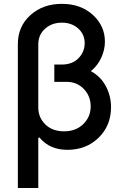

<svg xmlns="http://www.w3.org/2000/svg" viewBox="-20 -757 638 982"><path d="M296.4 -737.3Q393.1 -737.3 454.8 -680.9Q516.6 -624.5 516.6 -544.4Q516.6 -502.4 498 -461.9Q479.5 -421.4 444.8 -393.1Q495.1 -365.7 521.5 -315.9Q547.9 -266.1 547.9 -208.5Q547.9 -114.7 484.4 -52.7Q420.9 9.3 324.7 9.3Q233.4 9.3 181.2 -54.2L175.8 -51.3V204.6H71.3V-531.7Q71.3 -621.6 135.3 -679.4Q199.2 -737.3 296.4 -737.3ZM257.8 -420.4V-426.8H294.9Q350.6 -426.8 381.8 -459.5Q413.1 -492.2 413.1 -536.1Q413.1 -581.5 379.9 -611.3Q346.7 -641.1 296.4 -641.1Q245.1 -641.1 210.4 -610.1Q175.8 -579.1 175.8 -529.3V-207.5Q175.8 -155.8 211.9 -120.6Q248 -85.4 307.6 -85.4Q368.7 -85.4 406.2 -122.6Q443.8 -159.7 443.8 -212.9Q443.8 -265.1 408.9 -301.8Q374 -338.4 319.8 -338.4H257.8Z"/></svg>

Font: Karasuma Gothic
Style: Regular
Weight: 500
Designer: Rasmus Andersson / Ryoko Nishizuka
Foundry: Genbu
Version: Version 1.00